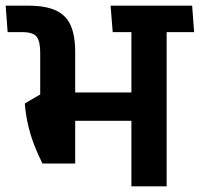

<svg xmlns="http://www.w3.org/2000/svg" viewBox="-42 -658 706 678"><path d="M546.5 -577H422V0H546.5ZM384.5 -544.5H643.5L636.5 -638H377ZM356 -544.5H613.5L606.5 -638H348.5ZM137 -231.5H470V-331.5H137ZM108 -80.5H223.5V-324.5H100L45.5 -292.5Q49 -250.5 57.8 -214.2Q66.5 -178 79.2 -145Q92 -112 108 -80.5ZM100 -265.5H223.5V-474Q223.5 -532.5 207.5 -568.5Q191.5 -604.5 155.2 -621.2Q119 -638 57 -638H-22L-15 -544.5H37Q74 -544.5 87 -528.8Q100 -513 100 -471.5Z"/></svg>

Font: Anek Devanagari SemiBold
Style: Regular
Weight: 600
Designer: Kailash Malviya (Devanagari) & Yesha Goshar (Latin)
Foundry: Ek Type
Version: Version 1.003